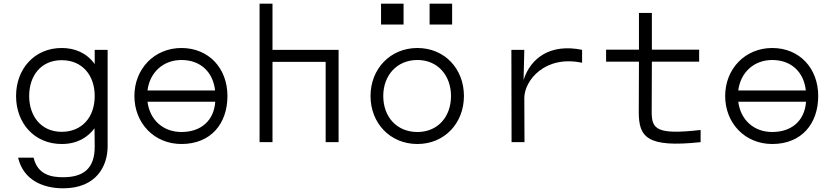

<svg xmlns="http://www.w3.org/2000/svg" viewBox="-20 -770 4520 1040"><path d="M67 -250C67 -102 167 10 314 10C398 10 454 -25 492 -75L493 23C494 148 426 190 322 190C260 190 184 178 162 84H78C107 207 215 250 322 250C504 250 563 127 563 23V-500H493V-423C448 -485 384 -510 314 -510C167 -510 67 -397 67 -250ZM138 -250C138 -361 203 -444 314 -444C426 -444 493 -362 493 -250C493 -133 422 -56 314 -56C202 -56 138 -142 138 -250Z M708 -250C708 -103 815 10 963 10C1122 10 1212 -100 1212 -250C1212 -401 1110 -510 963 -510C816 -510 708 -397 708 -250ZM779 -219H1146C1139 -117 1069 -55 963 -55C862 -55 791 -122 779 -219ZM779 -280C791 -377 863 -445 963 -445C1066 -445 1134 -380 1145 -280Z M1386 0H1456V-435H1744V0H1814V-500H1456V-750H1386Z M2241 -510C2094 -510 1987 -397 1987 -250C1987 -103 2093 10 2241 10C2388 10 2493 -103 2493 -250C2493 -398 2388 -510 2241 -510ZM2044 -637H2166V-750H2044ZM2056 -250C2056 -362 2130 -445 2241 -445C2353 -445 2423 -359 2423 -250C2423 -138 2352 -55 2241 -55C2129 -55 2056 -137 2056 -250ZM2307 -637H2429V-750H2307Z M3133 -430V-500C2963 -535 2855 -458 2816 -337L2820 -500H2750L2751 0H2821L2820 -239C2820 -333 2931 -473 3133 -430Z M3775 0V-66C3537 -39 3510 -70 3510 -163L3511 -436H3767V-501H3511V-700H3441V-501H3263V-436H3441L3440 -163C3440 -27 3484 31 3775 0Z M3908 -250C3908 -103 4015 10 4163 10C4322 10 4412 -100 4412 -250C4412 -401 4310 -510 4163 -510C4016 -510 3908 -397 3908 -250ZM3979 -219H4346C4339 -117 4269 -55 4163 -55C4062 -55 3991 -122 3979 -219ZM3979 -280C3991 -377 4063 -445 4163 -445C4266 -445 4334 -380 4345 -280Z"/></svg>

Font: altertype_V2
Style: Regular
Weight: 400
Designer: Simon Renaud
Version: Version 2.001;Glyphs 3.1.2 (3151)